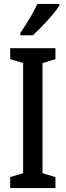

<svg xmlns="http://www.w3.org/2000/svg" viewBox="-20 -960 336 980"><path d="M283 -931V-940H171C150 -895 120 -845 84 -792V-780H148C190 -818 257 -890 283 -931ZM263 0V-56L197 -76V-638L263 -658V-714H32V-658L98 -638V-76L32 -56V0Z"/></svg>

Font: Noto Sans Hebrew ExtraCondensed Medium
Style: Regular
Weight: 500
Width: 2
Designer: Monotype Design Team
Foundry: Monotype Imaging Inc.
Version: Version 2.004